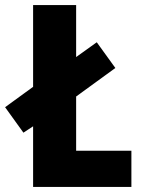

<svg xmlns="http://www.w3.org/2000/svg" viewBox="-41 -734 558 754"><path d="M89 0V-238L51 -213L-21 -313L89 -393V-714H258V-510L339 -568L412 -467L258 -355V-142H475V0Z"/></svg>

Font: Noto Sans Bengali Condensed ExtraBold
Style: Regular
Weight: 800
Width: 3
Designer: Joana Ranito - Universal Thirst; Jelle Bosma - Monotype Design Team
Foundry: Universal Thirst ehf.
Version: Version 3.000; ttfautohint (v1.8.4.7-5d5b)